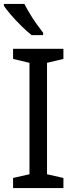

<svg xmlns="http://www.w3.org/2000/svg" viewBox="-27 -964 345 984"><path d="M298 0H40V-52L124 -71V-642L40 -662V-714H298V-662L214 -642V-71L298 -52ZM98 -944Q109 -922 125.5 -894.5Q142 -867 160.5 -841Q179 -815 194 -796V-784H135Q112 -802 83 -830.5Q54 -859 29.5 -887.5Q5 -916 -7 -934V-944Z"/></svg>

Font: Noto Sans IKEA
Style: Regular
Weight: 400
Designer: Monotype Design Team
Foundry: Monotype Imaging Inc.
Version: Version 2.001